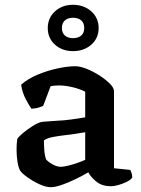

<svg xmlns="http://www.w3.org/2000/svg" viewBox="-20 -776 589 800"><path d="M192 4Q171 4 144 -8.5Q117 -21 94 -37.5Q71 -54 64 -65Q57 -77 53 -101Q49 -125 49 -153Q49 -178 52 -197Q57 -206 75.5 -221.5Q94 -237 115.5 -250.5Q137 -264 150 -267Q157 -269 176.5 -270Q196 -271 219 -273Q248 -274 279 -278.5Q310 -283 335 -287V-394Q311 -406 281 -413Q251 -420 227 -420Q207 -420 191 -417L160 -335Q155 -333 143 -328.5Q131 -324 111 -323Q102 -335 87.5 -362.5Q73 -390 68 -423Q96 -448 137 -465Q178 -482 220 -491Q262 -500 294 -500Q314 -500 341.5 -489Q369 -478 394.5 -461.5Q420 -445 437.5 -427.5Q455 -410 455 -396V-75L523 -68Q525 -64 528 -55.5Q531 -47 531 -36Q524 -26 507.5 -18Q491 -10 473 -5Q455 0 442 0Q406 0 382.5 -18.5Q359 -37 348 -58Q326 -45 296.5 -30.5Q267 -16 238.5 -6Q210 4 192 4ZM233 -81Q244 -81 263 -85.5Q282 -90 302 -97Q322 -104 335 -110V-225Q316 -222 294.5 -218.5Q273 -215 253 -213Q227 -210 202 -205.5Q177 -201 163 -191Q163 -174 164.5 -151.5Q166 -129 172 -112Q180 -102 198.5 -91.5Q217 -81 233 -81ZM284 -563Q239 -563 209 -590Q179 -617 179 -659Q179 -701 209 -728.5Q239 -756 284 -756Q330 -756 360.5 -728.5Q391 -701 391 -659Q391 -617 360.5 -590Q330 -563 284 -563ZM284 -617Q306 -617 318.5 -628Q331 -639 331 -659Q331 -680 318.5 -691Q306 -702 284 -702Q263 -702 250.5 -691Q238 -680 238 -659Q238 -639 250.5 -628Q263 -617 284 -617Z"/></svg>

Font: Texturina SemiBold
Style: Regular
Weight: 600
Designer: Guillermo Torres Carreño
Foundry: Omnibus-Type
Version: Version 1.002; ttfautohint (v1.8.3)